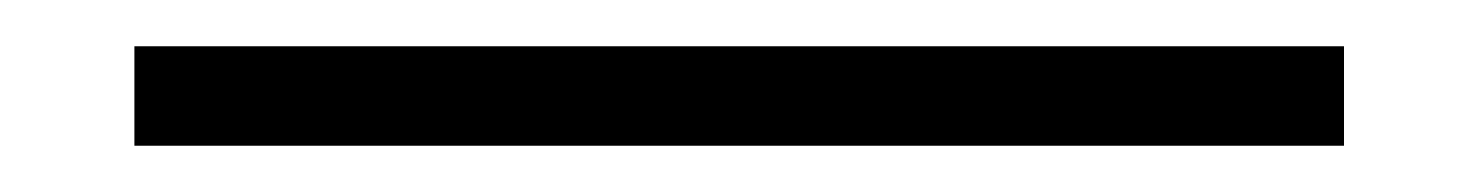

<svg xmlns="http://www.w3.org/2000/svg" viewBox="-20 -63 639 83"><path d="M38.1 -43H561V0H38.1Z"/></svg>

Font: Halibut Cnd
Style: Regular
Weight: 400
Width: 3
Designer: Matteo Maggi
Foundry: Collletttivo
Version: Version 3.080 | FøM Fix